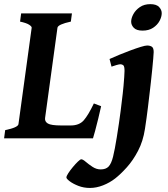

<svg xmlns="http://www.w3.org/2000/svg" viewBox="-25 -681 828 945"><path d="M472.7 -158.2Q466.8 -130.4 458.5 -96.9Q450.2 -63.5 443.1 -36.6Q436 -9.8 432.6 0H-4.9L0.5 -40.5Q64 -53.7 65.9 -70.3L130.9 -544.4Q131.8 -550.3 118.7 -559.1Q105.5 -567.9 73.7 -574.7L79.1 -615.2H329.1L323.7 -574.7Q260.3 -561 257.8 -544.4L196.8 -99.6Q194.8 -82.5 210.7 -73Q226.6 -63.5 276.4 -63.5H323.2Q365.2 -63.5 387.5 -89.1Q409.7 -114.7 437 -171.9ZM771 -616.2Q771 -598.1 760.3 -578.1Q749.5 -558.1 728.5 -544.2Q707.5 -530.3 676.8 -530.3Q647 -530.3 633.8 -543.9Q620.6 -557.6 620.6 -574.2Q620.6 -591.8 631.6 -611.8Q642.6 -631.8 663.6 -646.2Q684.6 -660.6 714.8 -660.6Q744.6 -660.6 757.8 -646.7Q771 -632.8 771 -616.2ZM731.4 -424.8Q731.4 -417 729.2 -392.1Q727.1 -367.2 723.9 -335.7Q720.7 -304.2 717.5 -275.4Q714.4 -246.6 712.4 -231Q709.5 -204.6 703.1 -152.6Q696.8 -100.6 688.5 -46.9Q679.2 14.2 654.5 61.3Q629.9 108.4 599.4 142.3Q568.8 176.3 542 197.3Q515.1 218.3 482.2 231.2Q449.2 244.1 417.5 244.1Q387.2 244.1 360.8 233.9Q334.5 223.6 318.1 211.2Q301.8 198.7 301.8 192.4Q301.8 186 311 171.6Q320.3 157.2 333.5 141.4Q346.7 125.5 358.4 114.3Q370.1 103 375 103Q382.8 103 397.2 115.5Q411.6 127.9 430.7 140.4Q449.7 152.8 470.7 152.8Q496.1 152.8 509.5 138.7Q522.9 124.5 531.5 90.1Q540 55.7 549.8 -5.4Q561.5 -77.6 568.8 -135Q576.2 -192.4 579.1 -220.2Q581.1 -236.3 583 -258.5Q585 -280.8 586.4 -301.3Q587.9 -321.8 587.9 -332Q587.9 -354.5 582 -359.6Q576.2 -364.7 567.9 -364.7Q561.5 -364.7 548.1 -360.8Q534.7 -356.9 523.9 -353L514.2 -390.6Q534.7 -399.9 562.3 -411.4Q589.8 -422.9 617.7 -433.1Q645.5 -443.4 667.7 -450.2Q689.9 -457 699.2 -457Q712.9 -457 722.2 -451.2Q731.4 -445.3 731.4 -424.8Z"/></svg>

Font: Gentium Book Plus
Style: Bold Italic
Weight: 700
Italic angle: -8°
Designer: Victor Gaultney, Annie Olsen, Iska Routamaa, Becca Hirsbrunner
Foundry: SIL International
Version: Version 6.101